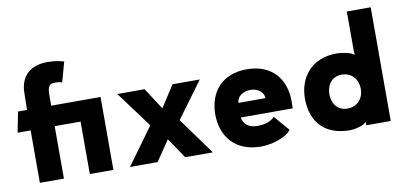

<svg xmlns="http://www.w3.org/2000/svg" viewBox="-71 -974 2562 1219"><g transform="rotate(-10 1210.0 -365.0)"><path d="M281 -747C180 -747 104 -695 104 -575C104 -549 103 -493 102 -470H44L18 -338H102V0H257V-338H424V0H576V-470H258V-544C258 -587 269 -610 302 -610C326 -610 337 -609 352 -603L388 -732C348 -743 318 -747 281 -747Z M683 0H861L950 -131L1039 0H1217L1045 -238L1216 -470H1040L950 -331L860 -470H684L856 -238Z M1722 -56 1637 -155C1610 -127 1573 -116 1525 -116C1469 -116 1436 -144 1430 -187H1765C1766 -204 1766 -214 1766 -233C1766 -375 1683 -482 1520 -482C1357 -482 1274 -375 1274 -233C1274 -94 1358 17 1525 17C1597 17 1687 -11 1722 -56ZM1432 -281C1433 -321 1471 -349 1520 -349C1569 -349 1604 -321 1606 -281Z M2108 -344C2168 -344 2212 -300 2212 -234C2212 -169 2168 -125 2108 -125C2051 -125 2010 -166 2010 -234C2010 -303 2051 -344 2108 -344ZM1852 -234C1852 -83 1938 13 2100 13C2122 13 2180 4 2207 -21L2206 -6V0H2364V-733H2210V-478L2212 -453C2191 -472 2133 -482 2100 -482C1935 -482 1852 -368 1852 -234Z"/></g></svg>

Font: Kreadon Extra Bold
Style: Regular
Weight: 800
Designer: kohakuno
Foundry: StudioGnu
Version: Version 1.000;Glyphs 3.1.2 (3151)